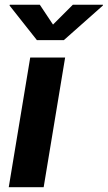

<svg xmlns="http://www.w3.org/2000/svg" viewBox="-20 -783 451 803"><path d="M16.6 0 106.4 -542.5H252.4L162.6 0ZM146.5 -763.2 201.7 -680.2 284.7 -763.2H410.6L410.2 -759.8L247.1 -615.2H134.3L20 -759.8L21 -763.2Z"/></svg>

Font: Inter 16pt
Style: Bold Italic
Weight: 700
Italic angle: -9.3988°
Version: Version 4.001;git-66647c0bb